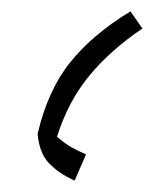

<svg xmlns="http://www.w3.org/2000/svg" viewBox="-20 -690 285 337"><path d="M209 -670 230 -640Q175 -603 137.5 -558Q100 -513 80 -450Q94 -438 104.5 -432Q115 -426 131 -419L111 -373Q84 -385 66.5 -403Q49 -421 46 -455Q64 -532 103.5 -581Q143 -630 209 -670Z"/></svg>

Font: Noto Sans Arabic Light
Style: Regular
Weight: 300
Designer: Monotype Design Team, Nadine Chahine, Nizar Qandah and Khaled Hosny
Foundry: Monotype Imaging Inc.
Version: Version 2.012; ttfautohint (v1.8.4.7-5d5b)